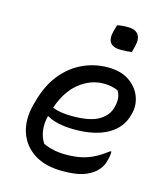

<svg xmlns="http://www.w3.org/2000/svg" viewBox="-114 -850 828 950"><g transform="rotate(15 300.0 -375.0)"><path d="M380 -543Q447 -543 489.5 -514Q532 -485 548.5 -441.5Q565 -398 554 -355L552 -347Q534 -277 469 -240Q404 -203 299 -203Q251 -203 214 -211.5Q177 -220 160 -232H155Q145 -194 150 -158Q155 -122 173 -96Q224 -72 289 -72Q337 -72 372 -80.5Q407 -89 437 -105Q467 -121 498 -145H504Q504 -133 502.5 -123.5Q501 -114 499 -105Q493 -80 484 -65Q475 -50 460 -36Q434 -13 396 -1Q358 11 293 11Q206 11 149 -25.5Q92 -62 71 -125.5Q50 -189 71 -270L75 -283Q98 -372 144.5 -429.5Q191 -487 252 -515Q313 -543 380 -543ZM380 -460Q314 -460 256.5 -414.5Q199 -369 169 -280Q189 -272 213.5 -268Q238 -264 271 -264Q362 -264 406.5 -290.5Q451 -317 462 -360Q470 -391 467 -411.5Q464 -432 454 -446Q437 -453 419.5 -456.5Q402 -460 380 -460ZM369 -756Q382 -759 396.5 -760Q411 -761 424 -761Q462 -761 477 -740Q492 -719 483 -682L474 -647Q462 -645 447.5 -644Q433 -643 419 -643Q338 -643 360 -724Z"/></g></svg>

Font: Recursive Mn Csl St
Style: Italic
Weight: 400
Italic angle: -15°
Monospace: yes
Version: Version 1.079;hotconv 1.0.112;makeotfexe 2.5.65598; ttfautoh